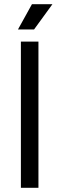

<svg xmlns="http://www.w3.org/2000/svg" viewBox="-20 -899 284 919"><path d="M80 0V-700H164V0ZM66 -758 133 -879H231L143 -758Z"/></svg>

Font: Space Grotesk
Style: Regular
Weight: 400
Designer: Florian Karsten
Foundry: Florian Karsten
Version: Version 2.000